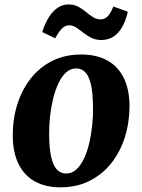

<svg xmlns="http://www.w3.org/2000/svg" viewBox="-20 -808 623 842"><path d="M335.5 -569Q403 -569 450 -543.2Q497 -517.5 522.2 -467.2Q547.5 -417 548 -344Q548 -271.5 527.8 -207Q507.5 -142.5 468.5 -93Q429.5 -43.5 373.2 -15Q317 13.5 245.5 13.5Q179.5 13.5 132.8 -12.5Q86 -38.5 61.2 -89Q36.5 -139.5 36 -212.5Q35.5 -285.5 55.8 -350Q76 -414.5 114.8 -463.8Q153.5 -513 209.2 -541Q265 -569 335.5 -569ZM315 -508Q289 -508 269.2 -489.8Q249.5 -471.5 235.5 -441Q221.5 -410.5 212.5 -372.8Q203.5 -335 199.2 -295.2Q195 -255.5 195.5 -219.5Q196 -153 205.5 -115.2Q215 -77.5 231.8 -62.2Q248.5 -47 269.5 -47Q295.5 -47 315 -65Q334.5 -83 348.8 -113.5Q363 -144 371.8 -182Q380.5 -220 384.5 -260Q388.5 -300 388 -336.5Q387.5 -403.5 378 -440.8Q368.5 -478 352.2 -493Q336 -508 315 -508ZM165 -667.5Q178.5 -708.5 196 -735.2Q213.5 -762 234.8 -775.2Q256 -788.5 279.5 -788.5Q305 -788.5 323.5 -778.5Q342 -768.5 357.2 -755.5Q372.5 -742.5 388 -732.8Q403.5 -723 422.5 -723Q437.5 -723 451 -735.2Q464.5 -747.5 477 -779.5L540.5 -756.5Q530 -712 512.8 -684.5Q495.5 -657 473.2 -644.8Q451 -632.5 424.5 -632.5Q400 -632.5 380.5 -642.2Q361 -652 345 -664.8Q329 -677.5 314.2 -687.2Q299.5 -697 283.5 -697Q265.5 -697 251.5 -682.8Q237.5 -668.5 222 -640Z"/></svg>

Font: Merriweather Light 18pt ExtraBold
Style: Italic
Weight: 800
Italic angle: -7.8°
Version: Version 2.101